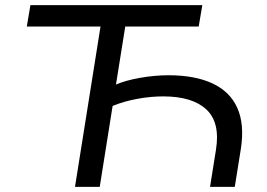

<svg xmlns="http://www.w3.org/2000/svg" viewBox="-20 -725 1036 745"><path d="M271 0 370 -622H84L98 -705H765L751 -622H466L430 -397Q467 -413 523.5 -423Q580 -433 634 -433Q736 -433 804 -401.5Q872 -370 900.5 -307Q929 -244 915 -150L891 0H795L818 -144Q835 -250 780.5 -300.5Q726 -351 613 -351Q565 -351 513 -341.5Q461 -332 417 -314L367 0Z"/></svg>

Font: Nunito Sans 7pt SemiExpanded
Style: Italic
Weight: 400
Width: 6
Italic angle: -9°
Designer: Vernon Adams
Foundry: Vernon Adams
Version: Version 3.101;gftools[0.9.27]